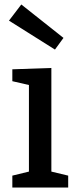

<svg xmlns="http://www.w3.org/2000/svg" viewBox="-20 -836 345 856"><path d="M209 -533V-71L284 -53V0H35V-53L109 -71V-457L35 -474V-527ZM20 -744 75 -816 263 -667 225 -615Z"/></svg>

Font: Bitter Pro Medium
Style: Regular
Weight: 500
Designer: Sol Matas, and Bitter project Authors
Foundry: Sol Matas
Version: Version 1.010